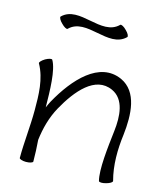

<svg xmlns="http://www.w3.org/2000/svg" viewBox="-123 -920 880 1027"><g transform="rotate(15 317.0 -406.5)"><path d="M148 -733C233 -818 383 -689 468 -773C473 -778 465 -794 450 -808C436 -823 420 -831 415 -827C330 -742 180 -871 95 -787C91 -782 99 -766 114 -752C128 -737 144 -729 148 -733ZM48 -515C90 -440 91 -352 91 -267C91 -178 80 -89 80 0C80 6 97 12 117 12C138 12 155 6 155 0C155 -40 153 -79 150 -119C158 -185 175 -249 207 -307C269 -419 359 -527 462 -480C535 -447 541 -354 531 -270C520 -176 505 -50 521 10C523 16 541 17 561 11C581 6 595 -3 594 -10C572 -92 573 -179 584 -264C597 -377 592 -504 493 -549C361 -608 240 -476 161 -333C155 -321 149 -309 144 -297C143 -391 141 -503 112 -552C109 -558 92 -554 74 -544C56 -533 44 -520 48 -515Z"/></g></svg>

Font: Nupuram Light
Style: Regular
Weight: 300
Designer: Santhosh Thottingal (santhosh.thottingal@gmail.com)
Foundry: SMC
Version: Version 1.000